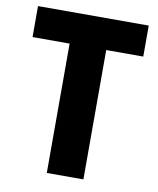

<svg xmlns="http://www.w3.org/2000/svg" viewBox="-81 -778 695 842"><g transform="rotate(10 266.5 -357.0)"><path d="M348 0H185V-576H20V-714H513V-576H348Z"/></g></svg>

Font: Noto Sans Devanagari UI SemiCondensed ExtraBold
Style: Regular
Weight: 800
Width: 4
Designer: Jelle Bosma - Monotype Design Team
Foundry: Monotype Imaging Inc.
Version: Version 2.004; ttfautohint (v1.8.4.7-5d5b)